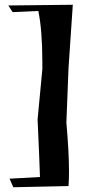

<svg xmlns="http://www.w3.org/2000/svg" viewBox="-20 -717 427 807"><path d="M36 70 20 34 148 27Q146 -41 138 -215L158 -426V-455Q158 -590 141 -671L33 -666L15 -694L286 -697Q280 -600 268 -431L259 -202Q270 -77 270 3Q270 39 268 65Z"/></svg>

Font: Xiangcui Kesong Xiangcui Kesong
Style: Regular
Weight: 400
Version: Version 1.501;March 28, 2024;FontCreator 14.0.0.2814 64-bit